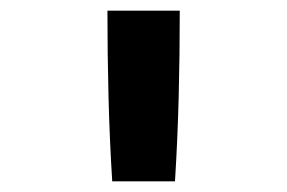

<svg xmlns="http://www.w3.org/2000/svg" viewBox="-20 -792 540 361"><path d="M191 -451Q186 -531 184 -611Q182 -691 182 -772H318Q318 -691 316 -611Q314 -531 309 -451Z"/></svg>

Font: iosevka_custom_sans_ss08 XBd
Style: Regular
Weight: 800
Designer: Belleve Invis
Foundry: Belleve Invis
Version: Version 10.3.0; ttfautohint (v1.8.3)